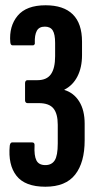

<svg xmlns="http://www.w3.org/2000/svg" viewBox="-20 -517 364 728"><path d="M152 191Q75 191 42.5 149.5Q10 108 17 35Q19 23 26 23H102Q112 23 111 35Q109 73 118 91Q127 109 152 109Q176 109 187.5 91Q199 73 199 27V-44Q199 -86 182.5 -106Q166 -126 127 -126H84Q80 -126 77.5 -129Q75 -132 75 -136V-202Q75 -207 77.5 -210Q80 -213 84 -213H122Q157 -213 173 -235.5Q189 -258 189 -304V-354Q189 -387 180 -401.5Q171 -416 150 -416Q128 -416 119.5 -400Q111 -384 112 -355Q113 -351 110.5 -348Q108 -345 105 -345H28Q20 -345 19 -357Q14 -418 47 -457.5Q80 -497 153 -497Q221 -497 256 -462.5Q291 -428 291 -359V-308Q291 -261 273.5 -227Q256 -193 224 -177V-176Q260 -165 280.5 -132Q301 -99 301 -48V15Q301 99 265 145Q229 191 152 191Z"/></svg>

Font: Sofia Sans Extra Condensed
Style: Bold
Weight: 700
Designer: Botio Nikoltchev, Ani Petrova
Foundry: lettersoup
Version: Version 4.101